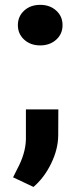

<svg xmlns="http://www.w3.org/2000/svg" viewBox="-20 -569 328 781"><path d="M143.6 -549.3Q182.6 -549.3 208.5 -526.1Q234.4 -502.9 234.4 -466.8Q234.4 -430.7 208.5 -407.5Q182.6 -384.3 143.6 -384.3Q104 -384.3 78.4 -407.7Q52.7 -431.2 52.7 -466.8Q52.7 -502.4 78.4 -525.9Q104 -549.3 143.6 -549.3ZM116.2 191.4 33.2 152.3 49.8 119.1Q84 55.7 85.4 -2V-124H217.3L216.8 -18.1Q216.3 38.1 188 96.2Q159.7 154.3 116.2 191.4Z"/></svg>

Font: TypoPRO Roboto
Style: Regular
Weight: 900
Designer: Google
Version: Version 2.136; 2016